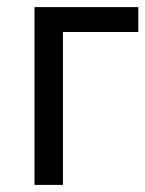

<svg xmlns="http://www.w3.org/2000/svg" viewBox="-20 -520 409 540"><path d="M369 -430H157V0H77V-500H369Z"/></svg>

Font: PTSans
Style: Regular
Weight: 400
Designer: A.Korolkova, O.Umpeleva, V.Yefimov
Foundry: ParaType Ltd
Version: Version 2.003W OFL